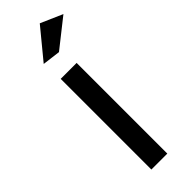

<svg xmlns="http://www.w3.org/2000/svg" viewBox="-252 -772 792 792"><g transform="rotate(-45 144.0 -376.0)"><path d="M91 -529H184V0H91ZM192 -752 288 -710 164 -612 85 -622Z"/></g></svg>

Font: Montserrat arm2
Style: Regular
Weight: 400
Designer: Julieta Ulanovsky
Foundry: Julieta Ulanovsky
Version: Version 6.000